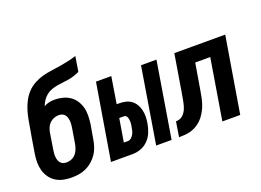

<svg xmlns="http://www.w3.org/2000/svg" viewBox="-107 -995 1715 1262"><g transform="rotate(-20 750.0 -363.5)"><path d="M205 8Q176 8 147.5 2Q119 -4 95.5 -19Q72 -34 56 -57Q40 -80 32.5 -107Q25 -134 25 -164Q25 -194 30 -223L47 -327Q50 -343 52.5 -358.5Q55 -374 58 -390Q63 -420 68.5 -450Q74 -480 83.5 -510.5Q93 -541 108 -569.5Q123 -598 145 -621.5Q167 -645 196 -661Q225 -677 255.5 -685.5Q286 -694 316.5 -698Q347 -702 378 -707Q409 -712 439.5 -718.5Q470 -725 500 -735L483 -630Q464 -621 444 -614.5Q424 -608 403.5 -604.5Q383 -601 363 -599Q343 -597 323 -593.5Q303 -590 283 -583Q263 -576 246 -562.5Q229 -549 217 -531Q205 -513 198 -493Q215 -504 234.5 -508Q254 -512 272 -512Q301 -512 329 -505Q357 -498 379.5 -482.5Q402 -467 417 -444Q432 -421 439 -394.5Q446 -368 445.5 -338.5Q445 -309 441 -280L423 -177Q419 -151 410.5 -126.5Q402 -102 387 -80Q372 -58 351 -40Q330 -22 306 -11Q282 0 256 4Q230 8 205 8ZM208 -97Q226 -97 243.5 -104.5Q261 -112 273 -126.5Q285 -141 291.5 -158.5Q298 -176 301 -194L318 -297Q320 -310 321 -322Q322 -334 321 -346Q320 -358 316.5 -369.5Q313 -381 306 -389.5Q299 -398 288 -402.5Q277 -407 264 -407Q247 -407 230 -400.5Q213 -394 200.5 -381.5Q188 -369 181 -352.5Q174 -336 171 -319L153 -206Q151 -194 150 -181.5Q149 -169 150 -157Q151 -145 154.5 -134Q158 -123 165.5 -114Q173 -105 184 -101Q195 -97 208 -97Z M798 0 885 -530H993L906 0ZM482 0 570 -530H677L647 -344H666Q689 -344 711 -338.5Q733 -333 750 -320Q767 -307 778 -288Q789 -269 794 -247Q799 -225 798.5 -202Q798 -179 794 -156Q789 -126 777.5 -97Q766 -68 744 -45Q722 -22 692.5 -11Q663 0 633 0ZM605 -91H633Q646 -91 656.5 -100Q667 -109 673.5 -120.5Q680 -132 683 -144.5Q686 -157 688 -170Q690 -178 691 -186.5Q692 -195 692 -203Q692 -211 691 -219Q690 -227 687.5 -234.5Q685 -242 679.5 -247.5Q674 -253 666 -253H632Z M958 0 975 -105Q987 -105 999 -108.5Q1011 -112 1020.5 -120Q1030 -128 1037.5 -138.5Q1045 -149 1050 -160.5Q1055 -172 1058 -183.5Q1061 -195 1063.5 -206.5Q1066 -218 1068 -230Q1070 -242 1072 -253Q1072 -256 1072.5 -258.5Q1073 -261 1074 -264L1118 -530H1474L1386 0H1261L1331 -425H1226L1196 -247Q1192 -223 1187.5 -200Q1183 -177 1176 -154.5Q1169 -132 1157.5 -110Q1146 -88 1130.5 -68.5Q1115 -49 1094.5 -34.5Q1074 -20 1051 -12Q1028 -4 1004.5 -2Q981 0 958 0Z"/></g></svg>

Font: Iosevka Curly XBdObl
Style: Regular
Weight: 800
Italic angle: -9°
Monospace: yes
Designer: Belleve Invis
Foundry: Belleve Invis
Version: Version 11.1.0; ttfautohint (v1.8.3)